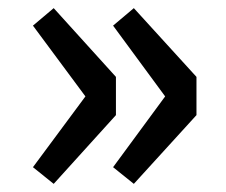

<svg xmlns="http://www.w3.org/2000/svg" viewBox="-20 -521 555 472"><path d="M61 -110 190 -284 61 -458 112 -501 265 -332V-238L112 -69ZM258 -110 386 -284 258 -458 309 -501 463 -332V-238L309 -69Z"/></svg>

Font: Merged Yaku Han JP SemiBold
Style: Regular
Weight: 600
Designer: Ryoko NISHIZUKA 西塚涼子 (kana, bopomofo & ideographs); Paul D. Hunt (Latin, Greek & Cyrillic); Sandoll Communications 산돌커뮤니
Foundry: Adobe
Version: Version 2.004